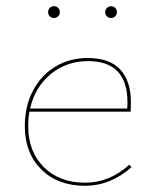

<svg xmlns="http://www.w3.org/2000/svg" viewBox="-20 -596 498 619"><path d="M135 -557Q135 -565 140.5 -570.5Q146 -576 154 -576Q162 -576 167.5 -570.5Q173 -565 173 -557Q173 -549 167.5 -543.5Q162 -538 154 -538Q146 -538 140.5 -543.5Q135 -549 135 -557ZM319 -557Q319 -565 325 -570.5Q331 -576 338 -576Q346 -576 351.5 -570.5Q357 -565 357 -557Q357 -549 351.5 -543.5Q346 -538 338 -538Q330 -538 324.5 -543.5Q319 -549 319 -557ZM404 -57Q336 3 254 3Q166 3 113 -50Q60 -103 60 -189Q60 -254 86.5 -304Q113 -354 159 -381.5Q205 -409 262 -409Q334 -409 368 -371.5Q402 -334 402 -267Q402 -245 401 -236H75Q71 -216 71 -189Q71 -107 121.5 -57Q172 -7 254 -7Q333 -7 397 -65ZM77 -246H390Q391 -253 391 -266Q391 -399 264 -399Q195 -399 144 -357.5Q93 -316 77 -246Z"/></svg>

Font: Ysabeau Infant Hairline
Style: Regular
Weight: 100
Designer: Christian Thalmann (Catharsis Fonts)
Version: Version 0.003